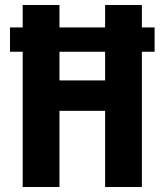

<svg xmlns="http://www.w3.org/2000/svg" viewBox="-20 -750 660 770"><path d="M600 -640H549V-730H401.5V-640H218.5V-730H71V-640H20V-542.5H71V0H218.5V-305.5H401.5V0H549V-542.5H600ZM218.5 -427.5V-542.5H401.5V-427.5Z"/></svg>

Font: Monaspace Neon
Style: Bold
Weight: 700
Designer: Riley Cran & the Lettermatic Team
Foundry: Lettermatic
Version: Version 1.200 (Monaspace Neon)